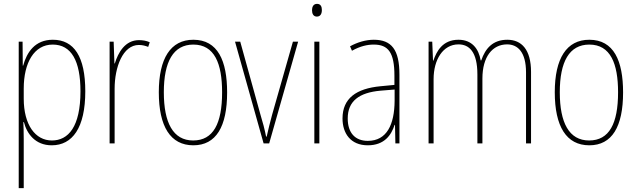

<svg xmlns="http://www.w3.org/2000/svg" viewBox="-20 -743 3300 995"><path d="M254 -537C161 -537 119 -472 100 -403H98L97 -527H77V232H103V-21C103 -56 102 -88 101 -110H104C119 -51 162 10 248 10C355 10 422 -80 422 -270C422 -449 364 -537 254 -537ZM253 -512C350 -512 397 -427 397 -270C397 -86 334 -15 249 -15C163 -15 103 -96 103 -232V-284C103 -418 157 -512 253 -512Z M700 -535C628 -535 592 -470 575 -414H573L569 -527H548V0H574V-283C574 -394 616 -510 700 -510C719 -510 735 -505 748 -500L756 -524C739 -532 719 -535 700 -535Z M1157 -264C1157 -428 1109 -537 982 -537C864 -537 803 -440 803 -265C803 -88 863 10 982 10C1100 10 1157 -87 1157 -264ZM829 -265C829 -423 878 -512 982 -512C1092 -512 1131 -413 1131 -265C1131 -102 1085 -15 981 -15C877 -15 829 -107 829 -265Z M1346 0H1375L1525 -527H1498L1390 -148C1379 -108 1371 -74 1362 -35H1359C1351 -75 1342 -109 1330 -148L1225 -527H1198Z M1623 -723C1603 -723 1597 -706 1597 -690C1597 -672 1604 -657 1622 -657C1640 -657 1648 -671 1648 -691C1648 -707 1643 -723 1623 -723ZM1635 -527H1609V0H1635Z M1917 -537C1876 -537 1832 -524 1794 -503L1804 -480C1847 -504 1884 -512 1917 -512C1992 -512 2024 -471 2024 -351V-303L1951 -296C1827 -284 1755 -234 1755 -129C1755 -53 1796 10 1886 10C1972 10 2008 -43 2025 -96H2027L2029 0H2050V-356C2050 -486 2009 -537 1917 -537ZM1951 -273 2025 -279V-220C2024 -98 1985 -13 1886 -13C1820 -13 1782 -55 1782 -129C1782 -219 1841 -263 1951 -273Z M2609 -537C2534 -537 2495 -492 2474 -430H2471C2461 -490 2426 -537 2356 -537C2273 -537 2242 -476 2226 -429H2224L2220 -527H2201V0H2227V-333C2227 -433 2275 -513 2356 -513C2411 -513 2454 -475 2454 -357V0H2480V-336C2480 -449 2532 -513 2608 -513C2663 -513 2706 -473 2706 -368V0H2732V-370C2732 -486 2683 -537 2609 -537Z M3209 -264C3209 -428 3161 -537 3034 -537C2916 -537 2855 -440 2855 -265C2855 -88 2915 10 3034 10C3152 10 3209 -87 3209 -264ZM2881 -265C2881 -423 2930 -512 3034 -512C3144 -512 3183 -413 3183 -265C3183 -102 3137 -15 3033 -15C2929 -15 2881 -107 2881 -265Z"/></svg>

Font: Noto Sans Armenian Condensed Thin
Style: Regular
Weight: 100
Width: 3
Designer: Monotype Design Team
Foundry: Monotype Imaging Inc.
Version: Version 2.008